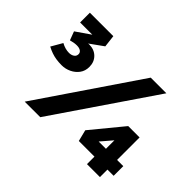

<svg xmlns="http://www.w3.org/2000/svg" viewBox="-138 -993 1267 1267"><g transform="rotate(45 496.0 -359.0)"><path d="M192 -342Q164 -342 140.5 -345.5Q117 -349 95.5 -356.5Q74 -364 51 -376L96 -454Q114 -444 132 -439Q150 -434 168 -434Q189 -434 204 -444Q219 -454 219 -473Q219 -488 206 -497Q193 -506 170 -506Q156 -506 142 -503.5Q128 -501 114 -497L91 -558L234 -657L242 -628H78V-719H297L307 -634L187 -548L181 -555Q190 -560 202.5 -564Q215 -568 223 -568Q270 -568 299.5 -539Q329 -510 329 -464Q329 -426 309 -399Q289 -372 257.5 -357Q226 -342 192 -342ZM189 0 665 -700H811L334 0ZM876 -159H950V-69H876ZM691 -125 675 -159H833L788 -124V-283L817 -272ZM892 1H771V-102L815 -69H625L605 -149L786 -369H892Z"/></g></svg>

Font: Lexend Exa
Style: Bold
Weight: 700
Designer: Bonnie Shaver-Troup, Thomas Jockin
Foundry: Lexend
Version: Version 1.007